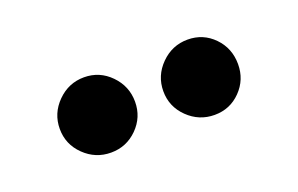

<svg xmlns="http://www.w3.org/2000/svg" viewBox="-36 -818 524 338"><g transform="rotate(-20 226.0 -648.5)"><path d="M393 -648Q393 -619 373 -598.5Q353 -578 324 -578Q295 -578 274 -598.5Q253 -619 253 -648Q253 -677 274 -698Q295 -719 324 -719Q353 -719 373 -698.5Q393 -678 393 -648ZM179.5 -698Q200 -677 200 -648Q200 -619 179.5 -598.5Q159 -578 130 -578Q101 -578 80 -598.5Q59 -619 59 -648Q59 -677 80 -698Q101 -719 130 -719Q159 -719 179.5 -698Z"/></g></svg>

Font: Atkinson Hyperlegible Pro
Style: Bold
Weight: 700
Designer: Elliott Scott, Megan Eiswerth, Linus Boman, Theodore Petrosky, Jacob Perez
Foundry: Braille Institute
Version: Version 1.5.1